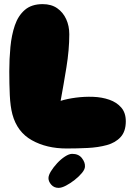

<svg xmlns="http://www.w3.org/2000/svg" viewBox="-20 -720 655 931"><path d="M303 0Q206 0 134.5 -40Q63 -80 40 -166Q30 -204 27.5 -258.5Q25 -313 25 -374Q25 -434 30.5 -492Q36 -550 52 -597Q68 -644 100.5 -672Q133 -700 187 -700Q229 -700 257.5 -680Q286 -660 301 -627Q316 -594 316 -554Q316 -479 302 -393Q288 -307 274 -231Q306 -241 347.5 -246.5Q389 -252 431.5 -250.5Q474 -249 510 -236.5Q546 -224 568 -198.5Q590 -173 590 -132Q590 -83 565 -55.5Q540 -28 498 -16.5Q456 -5 405 -2.5Q354 0 303 0ZM264 191Q242 191 228.5 175.5Q215 160 215 144Q215 130 227 110.5Q239 91 257 71.5Q275 52 295 39Q315 26 330 26Q361 26 377 46.5Q393 67 392 87Q392 101 377.5 118.5Q363 136 342 152.5Q321 169 300 180Q279 191 264 191Z"/></svg>

Font: Cherry Bomb One
Style: Regular
Weight: 400
Designer: satsuyako
Foundry: satsuyako
Version: Version 4.100; ttfautohint (v1.8.3)